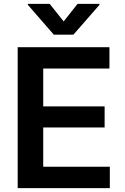

<svg xmlns="http://www.w3.org/2000/svg" viewBox="-20 -971 647 991"><path d="M71.3 0V-727.5H544.9V-617.2H203.1V-421.9H520V-313H203.1V-110.4H546.9V0ZM236.3 -951.2 308.6 -860.4 380.4 -951.2H493.2V-945.8L358.9 -792H257.8L124 -945.8V-951.2Z"/></svg>

Font: Inter Semi Bold
Style: Regular
Weight: 600
Designer: Rasmus Andersson
Foundry: rsms
Version: Version 4.000;git-e0f93cc